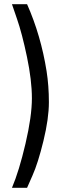

<svg xmlns="http://www.w3.org/2000/svg" viewBox="-20 -770 304 915"><path d="M202 -431Q213 -361 213 -283Q213 -205 187 -98.5Q161 8 135 66L109 125H37Q71 45 101.5 -85.5Q132 -216 132 -301.5Q132 -387 108.5 -499Q85 -611 61 -680L37 -750H109Q175 -601 202 -431Z"/></svg>

Font: Titillium Web
Style: Regular
Weight: 400
Version: Version 1.001;PS 57.000;hotconv 1.0.70;makeotf.lib2.5.55311